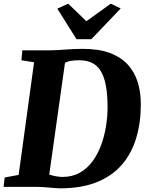

<svg xmlns="http://www.w3.org/2000/svg" viewBox="-30 -1017 795 1045"><path d="M91.5 -743H245.5Q286 -744 330.5 -747.5Q375 -751 418.5 -751Q506.5 -751.5 567.5 -728.8Q628.5 -706 665.8 -665Q703 -624 719.8 -569Q736.5 -514 736.5 -450Q736.5 -349 711.2 -265.2Q686 -181.5 633 -120.2Q580 -59 496.8 -25.5Q413.5 8 297.5 8Q287.5 8 272 6.8Q256.5 5.5 238.2 4Q220 2.5 201.8 1.2Q183.5 0 167.5 0H-10.5L-4.5 -51L71.5 -65L155.5 -678L86.5 -689ZM233 -31.5 223 -76Q219.5 -73.5 234.5 -68Q249.5 -62.5 271.2 -58.2Q293 -54 309.5 -54Q363.5 -54 404.2 -77Q445 -100 473.8 -139.2Q502.5 -178.5 520.5 -227.8Q538.5 -277 547 -330Q555.5 -383 555.5 -433Q555.5 -502.5 546.2 -551.2Q537 -600 518.2 -630.5Q499.5 -661 470.8 -675Q442 -689 402.5 -689Q377.5 -689 361 -686.5Q344.5 -684 334.5 -680Q324.5 -676 318 -671.5L327 -698.5ZM386.5 -803.5 282 -970 341 -997Q366 -973 390.8 -949.2Q415.5 -925.5 440 -901.5Q473.5 -925.5 506.5 -949.2Q539.5 -973 573 -997L627 -971L467 -803.5Z"/></svg>

Font: Merriweather Light 18pt Black
Style: Italic
Weight: 900
Italic angle: -7.8°
Version: Version 2.101